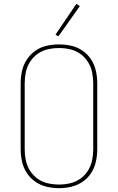

<svg xmlns="http://www.w3.org/2000/svg" viewBox="-20 -975 616 1003"><path d="M288 8Q321 8 352.5 0.5Q384 -7 411.5 -25.5Q439 -44 456.5 -71.5Q474 -99 481 -131Q488 -163 488 -195V-540Q488 -573 481 -604.5Q474 -636 456.5 -663.5Q439 -691 411.5 -710Q384 -729 352.5 -736Q321 -743 288 -743Q256 -743 224 -736Q192 -729 165 -710Q138 -691 120 -663.5Q102 -636 95 -604.5Q88 -573 88 -540V-195Q88 -163 95 -131Q102 -99 120 -71.5Q138 -44 165 -25.5Q192 -7 224 0.5Q256 8 288 8ZM288 -11Q259 -11 230 -17.5Q201 -24 177 -41Q153 -58 137 -83Q121 -108 115 -137Q109 -166 109 -195V-540Q109 -569 115 -598Q121 -627 137 -652Q153 -677 177 -694Q201 -711 230 -717.5Q259 -724 288 -724Q317 -724 346 -717.5Q375 -711 399 -694Q423 -677 439 -652Q455 -627 461 -598Q467 -569 467 -540V-195Q467 -166 461 -137Q455 -108 439 -83Q423 -58 399 -41Q375 -24 346 -17.5Q317 -11 288 -11ZM285 -785 397 -943 379 -955 270 -794Z"/></svg>

Font: Iosevka Sparkle Thin
Style: Regular
Weight: 100
Designer: Belleve Invis
Foundry: Belleve Invis
Version: Version 4.5.0; ttfautohint (v1.8.3)